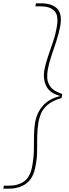

<svg xmlns="http://www.w3.org/2000/svg" viewBox="-99 -949 414 1154"><path d="M275 -384 271 -360Q214 -343 185.5 -317.5Q157 -292 146.5 -264.5Q136 -237 132 -214Q125 -172 124.5 -129.5Q124 -87 124 -43.5Q124 0 115 47Q102 122 59.5 153.5Q17 185 -48 185H-79L-76 167H-45Q11 167 47.5 140Q84 113 95 47Q104 -2 104.5 -47.5Q105 -93 105.5 -135Q106 -177 112 -214Q122 -270 158 -312.5Q194 -355 261 -371V-373Q200 -389 179 -432Q158 -475 168 -530Q175 -568 189.5 -609.5Q204 -651 219.5 -697Q235 -743 243 -791Q254 -857 227.5 -884Q201 -911 145 -911H114L117 -929H148Q213 -929 244.5 -897.5Q276 -866 263 -791Q254 -745 239.5 -701Q225 -657 210.5 -614.5Q196 -572 188 -530Q184 -508 185 -480Q186 -452 205 -426.5Q224 -401 275 -384Z"/></svg>

Font: Poppins Variable
Style: Italic
Weight: 100
Italic angle: -10°
Designer: Jonny Pinhorn
Foundry: Indian Type Foundry
Version: Version 6.000